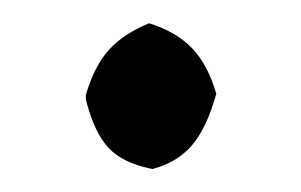

<svg xmlns="http://www.w3.org/2000/svg" viewBox="-20 -129 260 166"><path d="M54.2 -43V-46.9Q61.5 -71.8 74 -85.7Q86.4 -99.6 108.9 -108.9Q132.3 -101.6 146 -87.4Q159.7 -73.2 167 -47.9Q158.7 -18.1 145.8 -3.2Q132.8 11.7 111.8 17.1Q86.4 12.2 74 -1Q61.5 -14.2 54.2 -43Z"/></svg>

Font: Linear Smooth Low Contrast
Style: Regular
Weight: 500
Designer: Philipp H. Poll, Flanker
Foundry: Philipp H. Poll, reworked by Flanker
Version: Version 1.010 | FøM Fix